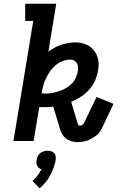

<svg xmlns="http://www.w3.org/2000/svg" viewBox="-20 -755 640 1028"><path d="M395 6Q376 6 358.5 0Q341 -6 328.5 -17.5Q316 -29 308.5 -45.5Q301 -62 297 -79L265 -184Q254 -183 242 -182Q230 -181 219 -181Q211 -181 204 -181.5Q197 -182 190 -182L160 0H52L158 -643H115V-735H281L239 -478Q271 -503 308.5 -515.5Q346 -528 384 -528Q412 -528 438 -518Q464 -508 481 -487.5Q498 -467 504.5 -440Q511 -413 506 -384Q502 -356 491 -328.5Q480 -301 460 -278Q440 -255 414.5 -238Q389 -221 361 -210L393 -103Q395 -96 398 -89Q401 -82 409 -82Q416 -82 422.5 -88Q429 -94 432 -101L497 -236L588 -199L523 -63Q515 -46 499.5 -33Q484 -20 467 -11Q450 -2 431.5 2Q413 6 395 6ZM224 -254Q242 -254 260.5 -257.5Q279 -261 297.5 -267Q316 -273 333 -283Q350 -293 364 -307Q378 -321 386 -339Q394 -357 397 -375Q399 -386 398 -396.5Q397 -407 392 -416Q387 -425 378 -430.5Q369 -436 358 -436Q338 -436 317 -428.5Q296 -421 279 -407Q262 -393 249 -374.5Q236 -356 226.5 -336.5Q217 -317 211.5 -296.5Q206 -276 202 -256Q208 -255 213.5 -254.5Q219 -254 224 -254ZM192 253 154 214Q169 201 181 185Q193 169 202 151Q194 149 188.5 144.5Q183 140 179.5 133.5Q176 127 175 119Q174 111 176 103Q177 92 182 82Q187 72 195.5 65Q204 58 214.5 55Q225 52 235 52Q245 52 254.5 55Q264 58 270.5 65Q277 72 278 82Q279 92 278 103Q274 123 266.5 144Q259 165 248.5 184.5Q238 204 223.5 221.5Q209 239 192 253Z"/></svg>

Font: Iosevka Etoile Semibold
Style: Italic
Weight: 600
Italic angle: -9°
Designer: Belleve Invis
Foundry: Belleve Invis
Version: Version 22.1.2; ttfautohint (v1.8.4)